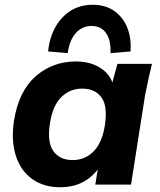

<svg xmlns="http://www.w3.org/2000/svg" viewBox="-20 -775 672 806"><path d="M232 11Q163 11 114.5 -24Q66 -59 46 -122.5Q26 -186 39 -270Q59 -393 130 -455Q201 -517 299 -517Q360 -517 403.5 -488.5Q447 -460 456 -412L446 -408L473 -507H618Q610 -474 602.5 -440.5Q595 -407 589 -375L530 0H380L396 -99H412Q388 -49 342.5 -19Q297 11 232 11ZM285 -103Q336 -103 372 -138.5Q408 -174 420 -247Q433 -329 406 -366Q379 -403 325 -403Q274 -403 238 -368Q202 -333 190 -260Q177 -178 204 -140.5Q231 -103 285 -103ZM264 -552 182 -559Q188 -619 213.5 -663Q239 -707 278.5 -731Q318 -755 370 -755Q421 -755 457.5 -730.5Q494 -706 513 -662Q532 -618 528 -559L444 -552Q446 -607 425 -636.5Q404 -666 364 -666Q325 -666 298.5 -636.5Q272 -607 264 -552Z"/></svg>

Font: Mulish ExtraLight ExtraBold
Style: Italic
Weight: 800
Italic angle: -9°
Version: Version 3.603